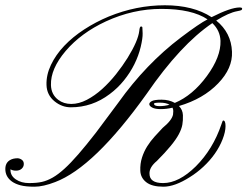

<svg xmlns="http://www.w3.org/2000/svg" viewBox="-168 -704 934 725"><path d="M492.2 -315.4Q559.6 -343.8 613.3 -417Q666.5 -489.7 664.6 -549.8Q663.1 -588.9 633.8 -616.7Q513.7 -535.6 385.7 -349.6Q187.5 -72.3 40.5 -16.6Q-4.9 1 -37.8 1Q-70.8 1 -90.3 -4.2Q-109.9 -9.3 -123 -18.6Q-147.9 -36.6 -147.9 -65.9Q-147.9 -96.2 -118.2 -104.5Q-109.9 -106.4 -102.1 -106.4Q-94.2 -106.4 -86.2 -101.1Q-78.1 -95.7 -78.1 -85Q-78.1 -74.2 -86.2 -66.9Q-94.2 -59.6 -107.4 -59.6Q-120.6 -59.6 -128.4 -64.9V-62Q-128.4 -40 -107.9 -26.4Q-87.4 -12.7 -58.3 -12.7Q-29.3 -12.7 -9.8 -17.1Q9.8 -21.5 30.8 -33.4Q51.8 -45.4 75.2 -66.7Q98.6 -87.9 127.9 -121.6Q157.2 -155.3 194.3 -203.1L278.8 -316.4Q383.3 -462.9 515.1 -562.5Q585.4 -615.7 615.7 -630.9Q556.6 -670.4 441.4 -670.4Q334 -670.4 231.4 -623Q138.2 -579.6 80.1 -511.7Q22.5 -443.8 24.4 -382.8Q25.4 -347.2 51.8 -327.1Q72.3 -311.5 101.1 -311.5Q129.9 -311.5 159.9 -327.1Q189.9 -342.8 217.8 -367.9Q245.6 -393.1 270.3 -424.1Q294.9 -455.1 314 -485.8Q353.5 -549.8 357.9 -587.4Q359.4 -604 364.3 -604Q369.1 -604 369.6 -600.3Q370.1 -596.7 370.6 -578.1Q371.1 -559.6 363.3 -526.9Q355.5 -494.1 339.6 -461.9Q323.7 -429.7 300 -400.4Q276.4 -371.1 246.1 -348.6Q180.2 -298.8 99.6 -298.8Q65.9 -298.8 38.1 -321.3Q8.8 -345.2 7.6 -383.1Q6.3 -420.9 24.4 -459Q42.5 -497.1 74.5 -530.8Q106.4 -564.5 149.9 -592.8Q193.4 -621.1 242.7 -641.6Q346.7 -684.1 454.3 -684.1Q562 -684.1 630.9 -639.2Q703.1 -675.8 736.8 -675.8Q746.1 -675.8 746.3 -671.9Q746.6 -668 743.7 -666Q740.7 -664.1 727.1 -661.6Q696.8 -656.2 648.4 -626.5Q705.1 -580.6 708 -508.8Q710.9 -446.3 655.8 -389.2Q599.6 -330.6 507.8 -303.7Q522 -289.1 522.7 -269Q523.4 -249 520.5 -232.9Q517.6 -216.8 507.3 -197.3Q487.3 -159.2 424.3 -96.2Q395.5 -72.3 396.5 -48.3Q396.5 -12.7 447.8 -12.7Q507.3 -12.7 571.3 -75.7Q636.2 -140.6 668 -234.4Q672.4 -249 674.8 -249Q683.6 -249 683.6 -227.8Q683.6 -206.5 672.6 -178.2Q661.6 -149.9 643.1 -123.5Q624.5 -97.2 600.1 -74.5Q575.7 -51.8 548.8 -35.2Q492.2 1 449 1Q405.8 1 384.3 -15.9Q362.8 -32.7 361.8 -59.3Q360.8 -85.9 368.2 -108.9Q375.5 -131.8 387.9 -151.6Q400.4 -171.4 416 -188.5L446.3 -221.2Q481 -249.5 485.4 -271.5Q486.3 -277.8 486.3 -284.7Q486.3 -291.5 483.4 -297.4Q460.9 -292 439.5 -292Q418 -292 407.2 -297.6Q396.5 -303.2 395.8 -309.8Q395 -316.4 404.8 -322Q414.6 -327.6 442.4 -327.6Q470.2 -327.6 492.2 -315.4ZM472.2 -308.6Q458.5 -316.4 436 -316.4Q413.6 -316.4 413.6 -312.5Q413.6 -303.2 433.6 -303.2Q453.6 -303.2 472.2 -308.6Z"/></svg>

Font: Pinyon Script
Style: Regular
Weight: 400
Designer: Nicole Fally
Foundry: Nicole Fally
Version: Version 1.005